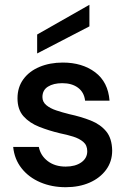

<svg xmlns="http://www.w3.org/2000/svg" viewBox="-20 -769 527 801"><path d="M254 12Q196 12 148 -8.5Q100 -29 70 -67Q40 -105 35 -156H142Q149 -120 179 -97Q209 -74 254 -74Q294 -74 319 -91.5Q344 -109 344 -138Q344 -163 327.5 -177Q311 -191 285.5 -199Q260 -207 230 -213Q184 -224 143.5 -240Q103 -256 78 -284Q53 -312 53 -359Q53 -405 77.5 -438.5Q102 -472 145 -490Q188 -508 242 -508Q323 -508 377 -467.5Q431 -427 437 -349H335Q331 -384 305.5 -403Q280 -422 240 -422Q203 -422 180 -407.5Q157 -393 157 -364Q157 -344 173 -330.5Q189 -317 214.5 -308.5Q240 -300 268 -293Q319 -282 359 -266Q399 -250 423 -221Q447 -192 448 -141Q448 -95 422.5 -60.5Q397 -26 353.5 -7Q310 12 254 12ZM135 -546V-625L353 -749V-659Z"/></svg>

Font: Rethink Sans Medium
Style: Regular
Weight: 500
Designer: The Rethink Sans project authors (Hans Thiessen). DM Sans designed by Colophon Foundry.
Foundry: Rethink Communications LLC
Version: Version 1.001